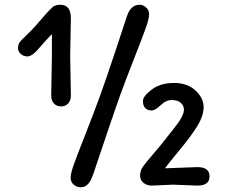

<svg xmlns="http://www.w3.org/2000/svg" viewBox="-20 -780 970 810"><path d="M676 -70 813 -75Q864 -75 864 -36Q864 3 813 3L710 -1Q710 -1 619 3Q600 3 585.5 -8.5Q571 -20 571 -39Q571 -58 580.5 -73Q590 -88 624 -127.5Q658 -167 670.5 -183.5Q683 -200 697 -217Q711 -234 718 -243.5Q725 -253 736 -268Q756 -299 756 -316.5Q756 -334 743 -346Q730 -358 705 -358Q680 -358 657.5 -336Q635 -314 619 -314Q603 -314 593 -324Q583 -334 583 -354Q583 -374 620 -402Q657 -430 714 -430Q771 -430 805 -398Q839 -366 839 -328.5Q839 -291 812 -247.5Q785 -204 738 -147.5Q691 -91 676 -70ZM276 -544 279 -377Q279 -356 267.5 -343.5Q256 -331 237.5 -331Q219 -331 207.5 -343.5Q196 -356 196 -377L199 -544V-636Q182 -619 163.5 -598Q145 -577 136 -567Q113 -542 96 -542Q79 -542 67.5 -552.5Q56 -563 56 -576.5Q56 -590 61 -598.5Q66 -607 74 -614Q114 -652 141 -683.5Q168 -715 174.5 -722Q181 -729 190 -738.5Q199 -748 204 -752Q218 -760 234 -760Q279 -760 279 -703ZM374 -47Q363 -15 350.5 -2.5Q338 10 321 10Q304 10 291 -1Q278 -12 278 -30.5Q278 -49 292.5 -89Q307 -129 341.5 -216.5Q376 -304 402 -375.5Q428 -447 467.5 -566.5Q507 -686 515 -710Q531 -760 569 -760Q583 -760 596 -749Q609 -738 609 -719.5Q609 -701 594.5 -660.5Q580 -620 545 -531Q510 -442 485.5 -374.5Q461 -307 374 -47Z"/></svg>

Font: Delius Unicase
Style: Regular
Weight: 400
Designer: Natalia Raices
Foundry: Natalia Raices
Version: Version 1.002